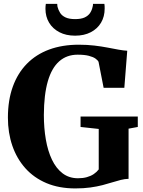

<svg xmlns="http://www.w3.org/2000/svg" viewBox="-20 -990 761 1020"><path d="M380 11Q293.5 11 226.8 -17.2Q160 -45.5 114.5 -96.5Q69 -147.5 45.5 -216Q22 -284.5 22 -365Q22 -457.5 48 -529.5Q74 -601.5 122.8 -651.2Q171.5 -701 241.2 -726.8Q311 -752.5 398.5 -752.5Q443 -752.5 481 -748Q519 -743.5 551.5 -737.2Q584 -731 610 -726.2Q636 -721.5 656 -720.5L640.5 -523.5H530.5L503.5 -661.5Q499.5 -670 487.2 -678.8Q475 -687.5 452 -693.5Q429 -699.5 392.5 -699.5Q334.5 -699.5 294.5 -664.2Q254.5 -629 234 -558Q213.5 -487 213 -379.5Q213 -310 223.5 -249Q234 -188 256 -141.8Q278 -95.5 312.5 -69.2Q347 -43 394.5 -43Q420.5 -43 441.2 -48.8Q462 -54.5 478 -65.2Q494 -76 504.5 -90V-305L408 -315.5V-371H712V-315.5L663 -306.5V-40Q643 -39.5 622 -34.2Q601 -29 577.2 -21.5Q553.5 -14 524.8 -6.5Q496 1 460.2 6Q424.5 11 380 11ZM379 -800.5Q331 -800.5 295.8 -818.8Q260.5 -837 241 -869.2Q221.5 -901.5 221.5 -943.5Q221.5 -951.5 222 -957.5Q222.5 -963.5 223.5 -969.5H284Q284 -966.5 284.5 -962.2Q285 -958 285.5 -954Q290 -936.5 299.5 -921.5Q309 -906.5 328.2 -897.5Q347.5 -888.5 379 -888.5Q410.5 -888.5 429.5 -897.2Q448.5 -906 458.5 -921Q468.5 -936 472 -954Q473.5 -958 473.8 -962.2Q474 -966.5 474 -969.5H534.5Q535.5 -963.5 535.8 -957.8Q536 -952 536 -944Q536 -902 516.8 -869.5Q497.5 -837 462.2 -818.8Q427 -800.5 379 -800.5Z"/></svg>

Font: Merriweather 60pt ExtraBold
Style: Regular
Weight: 800
Version: Version 2.100